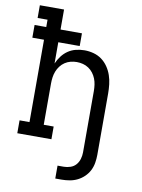

<svg xmlns="http://www.w3.org/2000/svg" viewBox="-101 -803 802 1086"><g transform="rotate(10 300.0 -260.0)"><path d="M294 215V141H330Q349 141 368 134.5Q387 128 399.5 113.5Q412 99 417.5 80Q423 61 423 42V-310Q423 -328 420.5 -346Q418 -364 411.5 -380.5Q405 -397 394 -411.5Q383 -426 368 -436Q353 -446 335.5 -450.5Q318 -455 300 -455Q282 -455 264.5 -450.5Q247 -446 232 -436Q217 -426 206 -411.5Q195 -397 188.5 -380.5Q182 -364 179.5 -346Q177 -328 177 -310V-73H234V0H38V-74H95V-547H28V-620H95V-662H38V-735H177V-620H300V-547H177V-425Q187 -448 202 -468Q217 -488 237.5 -502Q258 -516 282.5 -522Q307 -528 332 -528Q358 -528 384 -521Q410 -514 431 -498.5Q452 -483 467 -461Q482 -439 490.5 -414Q499 -389 502 -362.5Q505 -336 505 -310V42Q505 65 501 88.5Q497 112 486.5 132.5Q476 153 459 169.5Q442 186 421 196.5Q400 207 376.5 211Q353 215 330 215Z"/></g></svg>

Font: Iosevka Plex Etoile
Style: Regular
Weight: 400
Designer: Belleve Invis
Foundry: Belleve Invis
Version: Version 25.1.1; ttfautohint (v1.8.4)